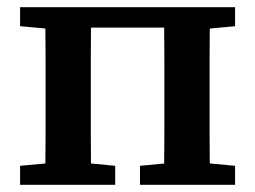

<svg xmlns="http://www.w3.org/2000/svg" viewBox="-20 -515 711 535"><path d="M106 0Q106 -30 106.5 -67.5Q107 -105 107 -144Q107 -183 107 -218V-277Q107 -312 107 -351Q107 -390 106.5 -427.5Q106 -465 106 -495H234Q234 -465 233.5 -427.5Q233 -390 233 -351Q233 -312 233 -277V-218Q233 -183 233 -144Q233 -105 233.5 -67.5Q234 -30 234 0ZM437 0Q437 -30 437.5 -67.5Q438 -105 438 -144Q438 -183 438 -218V-277Q438 -312 438 -351Q438 -390 437.5 -427.5Q437 -465 437 -495H565Q565 -465 564.5 -427.5Q564 -390 564 -351Q564 -312 564 -277V-218Q564 -183 564 -144Q564 -105 564.5 -67.5Q565 -30 565 0ZM36 0V-53L145 -63H197L301 -53V0ZM370 0V-53L476 -63H528L635 -53V0ZM36 -442V-495H164V-432H145ZM507 -432V-495H635V-442L528 -432ZM195 -438V-495H476V-438Z"/></svg>

Font: Source Serif 4 SemiBold
Style: Regular
Weight: 600
Designer: Frank Grießhammer
Foundry: Adobe Systems Incorporated
Version: Version 4.004;hotconv 1.0.116;makeotfexe 2.5.65601